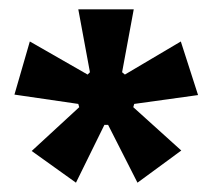

<svg xmlns="http://www.w3.org/2000/svg" viewBox="-20 -730 455 412"><path d="M143 -338 48 -406 150 -500 148 -507 11 -527 44 -641 168 -570 173 -575 148 -710H267L242 -575L248 -570L368 -641L405 -526L268 -507L266 -500L369 -407L275 -338L212 -462H204Z"/></svg>

Font: Bricolage Grotesque 12pt SemiBold
Style: Regular
Weight: 600
Designer: Mathieu Triay
Foundry: Atelier Triay
Version: Version 1.001; ttfautohint (v1.8.4.7-5d5b);gftools[0.9.33.de